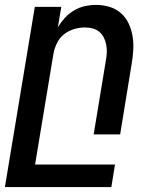

<svg xmlns="http://www.w3.org/2000/svg" viewBox="-29 -548 649 783"><path d="M-9 215 113 -520H221L207 -437Q219 -457 235.5 -475Q252 -493 273 -505.5Q294 -518 317 -523Q340 -528 362 -528Q391 -528 417.5 -520Q444 -512 464 -494.5Q484 -477 495.5 -452.5Q507 -428 511.5 -401Q516 -374 514.5 -345.5Q513 -317 508 -288L461 0H353L403 -303Q406 -319 406.5 -335Q407 -351 404 -366.5Q401 -382 394 -395.5Q387 -409 375.5 -418.5Q364 -428 349 -432Q334 -436 317 -436Q296 -436 273.5 -429.5Q251 -423 232.5 -408.5Q214 -394 203.5 -372.5Q193 -351 189 -329L114 123H440L425 215Z"/></svg>

Font: Iosevka Semibold Extended
Style: Italic
Weight: 600
Width: 7
Italic angle: -9°
Monospace: yes
Designer: Belleve Invis
Foundry: Belleve Invis
Version: Version 32.5.0; ttfautohint (v1.8.4)